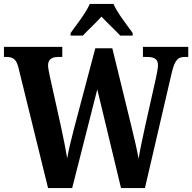

<svg xmlns="http://www.w3.org/2000/svg" viewBox="-20 -951 972 971"><path d="M337 -784V-771H399C423 -797 466 -836 493 -867C520 -838 567 -794 588 -771H651V-784C624 -822 573 -886 554 -931H434C415 -886 364 -822 337 -784ZM73 -610 223 0H345L472 -499L592 0H713L849 -585C865 -651 882 -663 915 -663H932V-714H703V-663H723C761 -663 779 -652 779 -621C779 -607 773 -577 769 -558L713 -308C700 -248 688 -193 681 -148C673 -193 660 -249 644 -314L548 -707H462L355 -303C340 -244 327 -195 320 -150C313 -193 300 -256 289 -308L232 -565C228 -583 223 -609 223 -620C223 -649 240 -663 275 -663H295V-714H0V-663H11C45 -663 62 -653 73 -610Z"/></svg>

Font: Noto Serif Georgian Condensed Bold
Style: Regular
Weight: 700
Width: 3
Designer: Monotype Design Team, Akaki Razmadze
Foundry: Google LLC
Version: Version 2.003